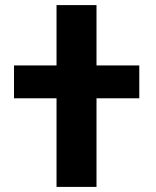

<svg xmlns="http://www.w3.org/2000/svg" viewBox="-20 -734 612 754"><path d="M202 0H359V-348H527V-477H359V-714H202V-477H35V-348H202Z"/></svg>

Font: Noto Sans Georgian Condensed ExtraBold
Style: Regular
Weight: 800
Width: 3
Designer: Monotype Design Team, Akaki Razmadze
Foundry: Google LLC
Version: Version 2.005